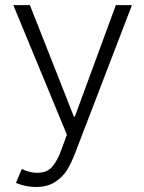

<svg xmlns="http://www.w3.org/2000/svg" viewBox="-20 -535 574 768"><path d="M43.9 196.3 67.4 140.6Q80.6 147.9 97.4 152.1Q114.3 156.2 128.9 156.2Q169.4 156.2 190.7 129.9Q211.9 103.5 225.6 63.5L247.6 3.9L33.2 -514.6H99.6L227.5 -190.4L275.4 -68.4H279.3L443.4 -514.6H507.8L280.3 78.1Q265.1 117.2 248.3 144.8Q231.4 172.4 200.9 192.6Q170.4 212.9 124 212.9Q101.6 212.9 78.9 207.8Q56.2 202.6 43.9 196.3Z"/></svg>

Font: Reddit Sans Fudge Light
Style: Regular
Weight: 300
Designer: Stephen Hutchings
Foundry: Reddit
Version: Version 1.013